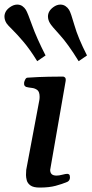

<svg xmlns="http://www.w3.org/2000/svg" viewBox="-52 -827 407 853"><path d="M124.5 6.3Q96.2 6.3 83.3 -3.2Q70.3 -12.7 66.9 -25.9Q63.5 -39.1 63.5 -49.3Q63.5 -63.5 64.5 -72.3L123 -383.3Q123.5 -387.2 123.8 -390.6Q124 -394 124 -397Q124 -419.4 113.5 -427.2Q103 -435.1 88.9 -436.5Q74.7 -438 64 -440.9Q59.1 -443.4 56.6 -447.3Q54.2 -451.2 55.2 -460.4Q56.2 -466.3 60.1 -473.9Q64 -481.4 69.8 -481.9Q121.6 -485.4 163.8 -486.1Q206.1 -486.8 228 -486.8Q231.9 -486.8 236.6 -482.9Q241.2 -479 239.7 -467.3L170.9 -72.3Q170.9 -60.1 177.5 -53.5Q184.1 -46.9 199.7 -46.9Q210 -46.9 224.9 -50.8Q239.7 -54.7 247.1 -54.7Q252 -54.7 255.4 -51.5Q258.8 -48.3 258.8 -38.6Q258.8 -24.9 247.1 -19Q224.1 -9.3 195.1 -1.5Q166 6.3 124.5 6.3ZM113.3 -555.2Q81.5 -606.9 52.2 -641.4Q22.9 -675.8 2.4 -695.8Q-18.1 -715.8 -23.4 -724.1Q-32.2 -738.8 -32.2 -753.4Q-32.2 -764.6 -26.4 -775.4Q-20.5 -786.1 -7.3 -795.4Q8.8 -806.6 24.4 -806.6Q37.6 -806.6 47.4 -799.8Q57.1 -793 63 -783.2Q70.8 -770.5 90.6 -714.8Q110.4 -659.2 150.4 -580.6ZM297.4 -555.2Q249.5 -632.8 213.4 -672.1Q177.2 -711.4 169.9 -724.1Q161.1 -738.8 161.1 -753.9Q161.1 -765.1 166.7 -775.6Q172.4 -786.1 185.1 -795.4Q200.2 -806.6 216.3 -806.6Q229 -806.6 239 -799.8Q249 -793 254.9 -783.2Q262.7 -771 278.6 -715.1Q294.4 -659.2 334.5 -580.6Z"/></svg>

Font: Gelasio Medium
Style: Italic
Weight: 500
Italic angle: -8.5°
Designer: Eben Sorkin
Foundry: Eben Sorkin
Version: Version 1.008